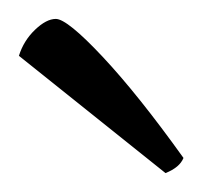

<svg xmlns="http://www.w3.org/2000/svg" viewBox="-20 -747 214 203"><path d="M155 -564 0 -688Q5 -704 17 -715.5Q29 -727 39 -727Q51 -727 88.5 -687Q126 -647 174 -580Q170 -570 155 -564Z"/></svg>

Font: Texturina 72pt Thin
Style: Regular
Weight: 100
Designer: Guillermo Torres Carreño
Foundry: Omnibus-Type
Version: Version 1.002; ttfautohint (v1.8.3)